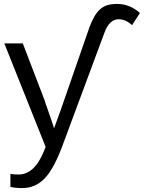

<svg xmlns="http://www.w3.org/2000/svg" viewBox="-20 -749 732 977"><path d="M93 208Q57 208 33 202V136Q51 139 74 139Q156 139 204 19L212 -2L2 -528H96L208 -236L213 -219Q215 -214 220.5 -198.5Q226 -183 235 -156Q245 -129 249.5 -114Q254 -99 255 -96L290 -192L435 -610Q447 -642 460 -664.5Q473 -687 489 -701.5Q505 -716 526 -722.5Q547 -729 576 -729Q640 -729 692 -683L652 -621Q619 -651 584 -651Q537 -651 512 -584L295 0Q250 118 204 162Q158 208 93 208Z"/></svg>

Font: Libra Sans
Style: Regular
Weight: 400
Foundry: Context Ltd
Version: Version 1.000; ttfautohint (v1.3)